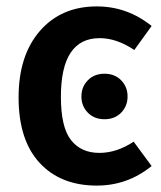

<svg xmlns="http://www.w3.org/2000/svg" viewBox="-20 -564 503 599"><path d="M282 -544Q377 -544 453 -483L399 -408Q344 -445 291 -445Q170 -445 170 -262Q170 -167 201.5 -127Q233 -87 290 -87Q344 -87 397 -122L453 -46Q378 15 282 15Q169 15 103.5 -56Q38 -127 38 -260Q38 -391 104.5 -467.5Q171 -544 282 -544ZM254 -313.5Q274 -334 306 -334Q338 -334 358 -313.5Q378 -293 378 -263Q378 -233 358 -212.5Q338 -192 306 -192Q274 -192 254 -212.5Q234 -233 234 -263Q234 -293 254 -313.5Z"/></svg>

Font: Fira Sans Condensed Medium
Style: Regular
Weight: 500
Width: 3
Designer: Carrois Corporate & Edenspiekermann AG
Foundry: Carrois Corporate GbR & Edenspiekermann AG
Version: Version 4.203;PS 004.203;hotconv 1.0.88;makeotf.lib2.5.64775